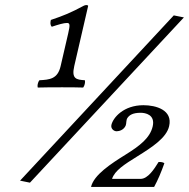

<svg xmlns="http://www.w3.org/2000/svg" viewBox="-20 -662 749 761"><path d="M668.8 -601 59.5 54 98.7 62 708.9 -593ZM245.8 -571C257.8 -571 257.7 -562 250.4 -530L220.3 -400C208.6 -349 176.9 -346 136.4 -344C129.6 -336 127.1 -321 129.7 -315C160 -316 190.7 -316 226 -316C259 -316 280 -316 309.7 -315C315.3 -322 318.6 -336 316.4 -344C282.9 -346 262.6 -349 274.3 -400L329.5 -639C325.4 -644 317.5 -641.9 311.5 -639C261.3 -612 232.5 -600 181.6 -583C178.8 -571 178.9 -562.1 185.4 -556C212.4 -565 232.8 -571 245.8 -571ZM442.4 -141.7C452.4 -141.7 471.2 -147 478.4 -165C481.5 -172.9 479.4 -185.7 484.8 -194C492.6 -206 506.6 -215 537.6 -215C555.6 -215 596 -208 585.2 -161C574.5 -115 533.9 -84 477.6 -49C420.4 -13.4 351.8 31 340.8 79H590.8C605.4 52.3 618.9 20.7 631.5 -15C627 -18.7 619.4 -20.3 608.6 -20C591.2 8 566.4 47 537.1 47H424.1C434.5 14 474 -11 522.8 -41.3C585.1 -80 639.8 -116 650.4 -162C665.2 -226 598.6 -245 548.6 -245C469.6 -245 428.2 -195.7 421.6 -167C418.3 -152.7 430.4 -141.7 442.4 -141.7Z"/></svg>

Font: Linux Libertine Mono O
Style: Mono Oblique
Weight: 400
Italic angle: -13°
Designer: Philipp H. Poll
Foundry: Philipp H. Poll
Version: Version 5.1.7